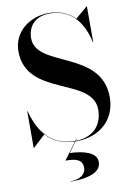

<svg xmlns="http://www.w3.org/2000/svg" viewBox="-106 -826 789 1135"><g transform="rotate(-10 288.5 -258.0)"><path d="M45 10 118.5 -58C158 -15 213 13 290 15L214.5 116.5C272 116.5 316.5 124.5 316.5 177.5C316.5 214 282.5 242 223.5 242V244C359.5 244 407.5 207.5 407.5 157.5C407.5 101.5 332 79.5 247.5 76.5L293 15C294.5 15 296.5 15 298 15C439 15 538 -72.5 538 -207.5C538 -492.5 140.5 -452.5 140.5 -630C140.5 -704 186.5 -756.5 275 -756.5C350.5 -756.5 411 -724 451.5 -660C461.5 -644 469.5 -627 477 -609C484.5 -589.5 491 -568 496 -545H498V-760H496L424 -698.5C384 -739 331.5 -760 267.5 -760C154 -760 53 -685 53 -567.5C53 -292.5 458 -345 458 -147.5C458 -49.5 394.5 11 295 12L303 1.5H300L292 12C178.5 12 111.5 -49 73 -131.5C71 -135.5 69.5 -139 68 -143C58.5 -164.5 51 -187 45.5 -210H43V10Z"/></g></svg>

Font: Bodoni* 96pt Medium
Style: Regular
Weight: 500
Version: Version 2.3